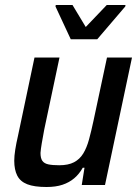

<svg xmlns="http://www.w3.org/2000/svg" viewBox="-20 -740 560 768"><path d="M166 8Q117 8 89 -3Q61 -14 49 -37.5Q37 -61 37 -97Q37 -116 41 -141.5Q45 -167 52 -197L118 -510H218L157 -222Q151 -190 147 -166.5Q143 -143 142 -128Q142 -107 149.5 -96.5Q157 -86 173.5 -82.5Q190 -79 217 -79Q253 -79 276 -91Q299 -103 313 -126Q327 -149 336 -182Q345 -215 354 -257L408 -510H508L400 0H307L318 -69H311Q297 -44 277 -27Q257 -10 230 -1Q203 8 166 8ZM263 -583 202 -714 203 -720H270L323 -632L407 -720H482L481 -714L369 -583Z"/></svg>

Font: Saira SemiCondensed Medium
Style: Italic
Weight: 500
Width: 4
Italic angle: -12°
Designer: Hector Gatti with collaboration of the Omnibus-Type team
Foundry: Omnibus-Type
Version: Version 1.101